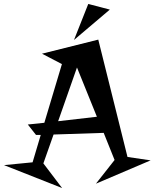

<svg xmlns="http://www.w3.org/2000/svg" viewBox="-71 -890 777 965"><path d="M422.9 -690.9 569.8 -101.1 686 -84 411.1 33.2 504.9 -85.9 450.2 -222.2 198.2 -213.9 147 -68.8 241.2 55.2 -50.8 -60.1 92.8 -74.2 133.8 -211.9H109.9L68.8 -264.2L151.9 -272.9L240.2 -567.9L140.1 -620.1ZM221.2 -280.8 416 -303.2 315.9 -550.8ZM300.8 -689 372.6 -870.1 481 -841.8Z"/></svg>

Font: Risque
Style: Regular
Weight: 400
Designer: Astigmatic (AOETI)
Foundry: Astigmatic (AOETI)
Version: Version 1.000